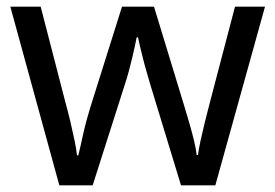

<svg xmlns="http://www.w3.org/2000/svg" viewBox="-20 -557 826 576"><path d="M431 -303Q425 -324 419 -344.5Q413 -365 408.5 -383.5Q404 -402 400 -418Q396 -434 394 -445H390Q388 -434 384.5 -418Q381 -402 376.5 -383Q372 -364 366.5 -343.5Q361 -323 354 -302L258 -1H158L11 -537H102L176 -251Q184 -222 191 -192.5Q198 -163 203.5 -136.5Q209 -110 211 -91H215Q218 -103 222 -121Q226 -139 230.5 -159Q235 -179 240.5 -199Q246 -219 251 -235L346 -537H442L534 -235Q541 -212 548.5 -186Q556 -160 562 -135.5Q568 -111 570 -92H574Q576 -109 581.5 -134.5Q587 -160 594.5 -190.5Q602 -221 610 -251L685 -537H775L626 -1H523Z"/></svg>

Font: lsinhala15
Style: Book
Weight: 400
Designer: Jelle Bosma - Monotype Design Team
Foundry: Monotype Imaging Inc.
Version: Version 2.003